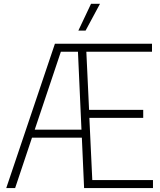

<svg xmlns="http://www.w3.org/2000/svg" viewBox="-20 -964 822 984"><path d="M12 0 261.5 -740H759V-699H422.5L436.5 -401H714V-360H438L453 -41H764V0H411L399.5 -258.5H144L57.5 0ZM292 -699 158 -299.5H397.5L379.5 -699ZM381.5 -807 446.5 -944.5H492.5L418.5 -807Z"/></svg>

Font: Encode Sans Cnd XLt
Style: Regular
Weight: 200
Width: 3
Designer: Multiple Designers
Foundry: Impallari Type
Version: Version 3.002; ttfautohint (v1.8.3) -l 8 -r 50 -G 200 -x 14 